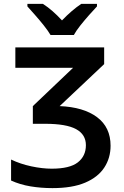

<svg xmlns="http://www.w3.org/2000/svg" viewBox="-20 -958 640 988"><path d="M250 10Q191 10 137 1Q83 -8 37 -29V-137Q85 -114 141.5 -102Q198 -90 246 -90Q339 -90 380.5 -122.5Q422 -155 422 -211Q422 -266 371.5 -293.5Q321 -321 212 -321H149V-412L356 -609H59V-714H516V-628L287 -412Q410 -407 479.5 -355Q549 -303 549 -208Q549 -145 516.5 -95.5Q484 -46 418 -18Q352 10 250 10ZM240 -778Q227 -800 205.5 -827Q184 -854 161 -880Q138 -906 121 -925V-938H201Q226 -922 250.5 -900.5Q275 -879 299 -853Q324 -879 349 -900.5Q374 -922 398 -938H479V-925Q461 -906 438 -880Q415 -854 393.5 -827Q372 -800 360 -778Z"/></svg>

Font: Noto Sans Mono SemiBold
Style: Regular
Weight: 600
Designer: Monotype Design Team
Foundry: Monotype Imaging Inc.
Version: Version 2.014; ttfautohint (v1.8.4.7-5d5b)